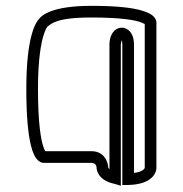

<svg xmlns="http://www.w3.org/2000/svg" viewBox="-20 -577 611 642"><path d="M387.3 -442.7C388.2 -439.6 389 -435 389 -429V41.5H408.8C446.2 40.6 469.2 31.8 483.3 20.5C501.2 6.3 503 -10.4 503 -15V-501C503 -505.8 501.5 -512.1 496.8 -518.2C489.5 -527.6 475.9 -535.9 450.9 -542.7C419.4 -551.3 368.7 -557.5 285.5 -557.5C156 -557.5 120.5 -526.7 110.9 -514.1C99.4 -502 68 -455.3 68 -280C68 -185.6 74.4 -128.5 82.7 -93.3C89.4 -65.1 97.4 -50.4 105.7 -42.2C111.5 -36.4 118.2 -32.5 125.5 -32.5H285.5C303 -32.5 303 -16.5 303 -15C303 -8.3 308.8 25.6 360.2 37.1C362.4 37.8 364.4 38.3 366.1 38.7C372.6 40.2 378 42.3 384 44.3V-428.8C384.2 -430.6 386.1 -439.8 387.3 -442.7ZM388.5 -484.5C374.2 -484.5 363.8 -477.3 357.5 -468.6C346.5 -453.3 346 -433.8 346 -429.7C346 -429.3 346 -429.1 346 -429V-11.3C344.7 -12.4 342.3 -15.4 342 -16C341.6 -34.7 329.2 -71.5 285.5 -71.5H131.4C130 -73.5 127.9 -77.3 125.4 -85C117.1 -108.7 107 -162.7 107 -280C107 -381.3 117.8 -435.4 126.8 -462.6C132.9 -481 137.2 -486.1 137.9 -486.7C150 -497.5 168.2 -518.5 285.5 -518.5C387.8 -518.5 434.8 -509.2 453.9 -501.4C459.2 -499.2 462.5 -497.6 464 -496.6V-16.2C463.6 -14.4 462.4 -11.3 456.5 -7.5C451.5 -4.3 442.8 -0.7 428 1.3V-428C428 -454.5 418.6 -469.8 407.9 -477.5C399.5 -483.6 391.8 -484.5 388.5 -484.5ZM341.9 -16.3C341.9 -16.4 341.9 -16.4 341.9 -16.4C341.9 -16.4 341.9 -16.4 341.9 -16.3Z"/></svg>

Font: Platiipus Bold
Style: Bold
Weight: 400
Version: Version 001.000